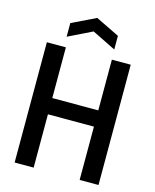

<svg xmlns="http://www.w3.org/2000/svg" viewBox="-137 -1049 922 1141"><g transform="rotate(15 323.5 -478.5)"><path d="M65 -740H182V-428H465V-740H581V0H465V-328H182V0H65ZM170 -886 317 -957 463 -886V-802L317 -874L170 -802Z"/></g></svg>

Font: Encode Sans Compressed
Style: SemiBold
Weight: 600
Designer: Pablo Impallari, Andres Torresi
Foundry: Pablo Impallari, Andres Torresi
Version: Version 1.000; ttfautohint (v1.00) -l 8 -r 50 -G 200 -x 14 -